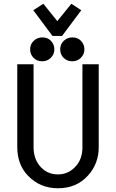

<svg xmlns="http://www.w3.org/2000/svg" viewBox="-20 -1006 626 1036"><path d="M418.5 -950.7 314.9 -812H263.2L159.7 -950.7L213.9 -985.8L289.1 -892.1L365.2 -985.8ZM370.1 -804.2Q398.9 -804.2 416 -786.6Q435.5 -766.6 435.5 -739.7Q435.5 -712.9 416 -693.8Q397 -675.3 370.1 -675.3Q342.3 -675.3 324.2 -692.9Q304.7 -711.9 304.7 -739.7Q304.7 -767.6 324.2 -785.9Q343.8 -804.2 370.1 -804.2ZM208 -804.2Q236.8 -804.2 253.9 -786.6Q273.4 -766.6 273.4 -739.7Q273.4 -712.9 253.9 -693.8Q234.9 -675.3 208 -675.3Q180.2 -675.3 162.1 -692.9Q142.6 -711.9 142.6 -739.7Q142.6 -767.6 162.1 -785.9Q181.6 -804.2 208 -804.2ZM73.2 -659.2H161.1V-211.9Q161.1 -152.8 192.9 -112.8Q231 -64.9 293 -64.9Q352.5 -64.9 393.1 -113.8Q424.8 -151.9 424.8 -211.9V-659.2H512.7V-211.9Q512.7 -122.6 454.6 -58.6Q392.6 9.8 293 9.8Q194.8 9.8 129.9 -59.1Q73.2 -118.7 73.2 -211.9Z"/></svg>

Font: Consola Mono
Style: Book
Weight: 400
Monospace: yes
Designer: Wojciech Kalinowski "wmk69" (wmk69@o2.pl)
Foundry: Wojciech Kalinowski "wmk69" (wmk69@o2.pl)
Version: Version 2.1.0